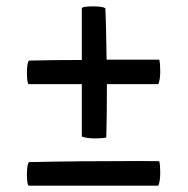

<svg xmlns="http://www.w3.org/2000/svg" viewBox="-20 -586 591 605"><path d="M237.8 -155.8V-320.8H69.8Q64.9 -327.1 64.9 -356.9Q64.9 -386.7 70.8 -395Q139.2 -397 237.8 -397V-561Q244.1 -565.9 273.9 -565.9Q303.7 -565.9 312 -560.1Q314 -525.4 315.9 -397.9H481.9Q484.9 -386.7 484.9 -361.3Q484.9 -335.9 479 -320.8H316.9Q316.9 -217.3 314.9 -152.8Q303.7 -149.9 278.3 -149.9Q252.9 -149.9 237.8 -155.8ZM425.3 -78.6 481.9 -78.1Q484.9 -67.4 484.9 -41.7Q484.9 -16.1 479 -1H69.8Q64.9 -6.3 64.9 -36.6Q64.9 -66.9 70.8 -75.2Q225.6 -78.6 425.3 -78.6Z"/></svg>

Font: Marko One
Style: Regular
Weight: 400
Designer: Zhenya Spizhovyi
Foundry: Cyreal
Version: Version 1.003